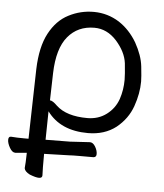

<svg xmlns="http://www.w3.org/2000/svg" viewBox="-52 -533 682 799"><g transform="rotate(5 288.5 -133.0)"><path d="M101 211Q80 200 78 187V184Q80 169 81 122Q54 124 34 126H33Q20 126 9.5 107.5Q-1 89 -1 75Q-1 61 9 61H11Q34 63 65 63H83L90 -229Q93 -322 123.5 -379Q154 -436 203 -461Q253 -487 309.5 -486.5Q366 -486 414 -456Q460 -426 490 -375Q519 -323 524 -278Q529 -233 529 -215Q529 -165 510 -111Q491 -57 444 -19Q396 18 327 18Q212 18 156 -58L154 61L256 60L339 55Q352 55 361.5 71Q371 87 371 102Q371 115 359 116H298Q271 116 257 117L153 120V176Q153 197 154 210Q154 232 101 211ZM319 -44Q365 -44 399 -69.5Q433 -95 447 -135Q460 -174 460 -216Q460 -237 455 -285Q449 -332 409 -377Q369 -421 316 -421Q247 -421 205.5 -371Q164 -321 161 -218L158 -104Q169 -104 189 -84Q232 -44 319 -44Z"/></g></svg>

Font: LXGW WenKai TC
Style: Regular
Weight: 400
Designer: LXGW / Fontworks Inc.
Foundry: LXGW / Fontworks Inc.
Version: Version 1.330